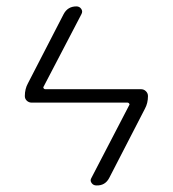

<svg xmlns="http://www.w3.org/2000/svg" viewBox="-20 -560 540 600"><path d="M79.1 -239.3Q70.3 -239.3 64 -245.1Q57.6 -251 57.6 -259.8Q57.6 -282.2 67.4 -299.8L178.7 -515.6Q191.4 -540 218.8 -540Q228.5 -540 233.9 -532.2Q239.3 -524.4 234.4 -515.6L116.2 -289.1Q114.3 -287.1 116.2 -284.2Q118.2 -281.2 121.1 -281.2H420.9Q429.7 -281.2 436 -274.9Q442.4 -268.6 442.4 -259.8Q442.4 -237.3 432.6 -219.7L321.3 -3.9Q308.6 20.5 281.2 19.5Q271.5 19.5 266.1 11.7Q260.7 3.9 265.6 -3.9L383.8 -231.4Q385.7 -233.4 383.8 -236.3Q381.8 -239.3 378.9 -239.3Z"/></svg>

Font: Rounded Mgen+ 1mn light
Style: Regular
Weight: 200
Designer: [Source Han Sans]
Ryoko NISHIZUKA  (kana & ideographs); Paul D. Hunt (Latin, Greek & Cyrillic); Wenlong ZHANG  (bopomofo
Version: Version 1.059.20150602